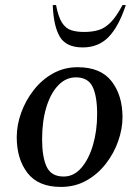

<svg xmlns="http://www.w3.org/2000/svg" viewBox="-20 -727 548 757"><path d="M220 10Q131 10 88.5 -45Q46 -100 46 -186Q46 -234 63.5 -282.5Q81 -331 113 -372Q145 -413 189 -437.5Q233 -462 286 -462Q377 -462 420 -406.5Q463 -351 463 -265Q463 -219 446 -170.5Q429 -122 397 -81Q365 -40 320.5 -15Q276 10 220 10ZM231 -31Q271 -31 300.5 -65Q330 -99 346.5 -155Q363 -211 363 -277Q363 -348 345 -385Q327 -422 279 -422Q240 -422 210 -391Q180 -360 163 -305Q146 -250 146 -178Q146 -108 164 -69.5Q182 -31 231 -31ZM306 -540Q241 -540 216 -582Q191 -624 188 -707H201Q210 -660 224.5 -637.5Q239 -615 260.5 -608Q282 -601 312 -601Q342 -601 367 -608Q392 -615 415 -637.5Q438 -660 463 -707H476Q448 -622 408 -581Q368 -540 306 -540Z"/></svg>

Font: Spectral Medium
Style: Italic
Weight: 500
Italic angle: -10°
Designer: Jean-Baptiste Levee
Foundry: Production Type
Version: Version 2.001